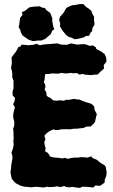

<svg xmlns="http://www.w3.org/2000/svg" viewBox="-20 -898 550 938"><path d="M80 9 62 0 51 -8 37 -26 31 -56 34 -75 35 -92 38 -109 41 -123 40 -138 36 -153 43 -171 47 -193 45 -207 47 -224 46 -236V-255L44 -271L49 -281L50 -301L47 -315L44 -326L45 -342L49 -360L53 -373L44 -389L51 -403L53 -420L42 -432L41 -450L46 -466V-480V-503L40 -520V-537L38 -553L34 -565L38 -590L37 -606L36 -616L46 -631L59 -647L70 -668L80 -671L86 -680L118 -677L142 -679L159 -684L174 -677L189 -680L208 -682L225 -683L260 -686L279 -680L307 -679L325 -686L342 -683L356 -680L377 -682H396L418 -674L434 -676L448 -667L451 -658L466 -651L473 -647L492 -633L499 -615L500 -597L487 -580L488 -563L471 -548L457 -534L438 -533L426 -531L398 -533L382 -537L369 -533L356 -541L334 -540L326 -542L306 -539L291 -540L280 -542L265 -538L243 -539H232L222 -537L201 -536L199 -525L198 -509L194 -497L200 -486L202 -473L198 -461L206 -447L208 -431L215 -424L224 -421L233 -414L239 -408L255 -406L273 -408L291 -406L305 -411L314 -410L343 -415L356 -412H367L381 -406L393 -401L410 -396L421 -393L430 -388L440 -378L442 -361L453 -341L449 -325L444 -302L436 -292L423 -280H404L388 -273L370 -271L353 -269H340L320 -266L305 -267L277 -266L266 -263H250L241 -266L223 -258L209 -248L197 -235L202 -216L196 -205L199 -187L203 -173L200 -159L212 -152L219 -144L224 -134L236 -130L250 -128L266 -127L284 -124L297 -127L312 -122L327 -126L342 -128H364L369 -130H387L406 -128L426 -134L434 -125L454 -117L465 -107L475 -100L493 -89L497 -81L501 -55L499 -38L492 -21L491 -6L469 10L446 8L436 18L406 15L384 14L370 20L352 18L334 15L323 17L305 16L294 11L274 16L258 12L246 15L218 16L211 14L194 18L164 15H147L135 17L99 14ZM345 -706 330 -714 317 -717 303 -727 285 -749 273 -769 274 -782 269 -803 274 -817 291 -836 300 -852 305 -860 331 -872 349 -874 368 -878H387L401 -864L415 -855L427 -844L429 -835L440 -815L439 -804L442 -778L432 -762L430 -746L422 -738L415 -723L399 -722L391 -716L365 -709ZM141 -697 120 -704 107 -713 91 -724 82 -739 79 -752 71 -766 74 -779 78 -810 90 -825 87 -839 102 -845 123 -862 148 -866 174 -867 185 -861 199 -859 207 -848 225 -835 229 -826 236 -807 235 -796 240 -769 245 -755 235 -748 228 -731 214 -719 201 -708 182 -700H167Z"/></svg>

Font: Winky Rough
Style: Bold
Weight: 700
Designer: Simon Atzbach
Foundry: typofactur
Version: Version 1.206; ttfautohint (v1.8.4.7-5d5b)